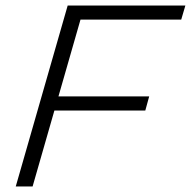

<svg xmlns="http://www.w3.org/2000/svg" viewBox="-20 -675 691 695"><path d="M225 -655H286L98 0H37ZM223 -604 238 -655H651L636 -604ZM129 -275 143 -326H520L506 -275Z"/></svg>

Font: Intel One Mono Light
Style: Italic
Weight: 300
Italic angle: -16°
Monospace: yes
Designer: Fred Shallcrass
Foundry: Frere-Jones Type LLC
Version: Version 1.004